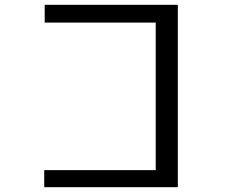

<svg xmlns="http://www.w3.org/2000/svg" viewBox="-20 -690 1040 799"><path d="M720 89H164V18H628V-596H166V-670H720Z"/></svg>

Font: Inconsolata UltraExpanded
Style: Regular
Weight: 400
Width: 9
Monospace: yes
Designer: Raph Levien, Cyreal, Brenton Simpson
Foundry: Raph Levien, Cyreal, Google
Version: Version 3.000; ttfautohint (v1.8.2.53-6de2)